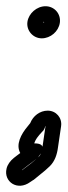

<svg xmlns="http://www.w3.org/2000/svg" viewBox="-32 -467 217 616"><path d="M114 -62 104 6C101 23 97 31 95 33C77 51 59 64 39 79C39 78 38 79 39 78L48 71C54 66 61 61 69 55C80 46 89 41 95 31C95 31 126 -7 79 -7H78C79 -11 82 -20 94 -34L103 -44C109 -49 112 -56 113 -62ZM121 -112C96 -112 74 -95 65 -72L57 -62C35 -36 18 -3 33 24L21 33L12 40C1 49 -8 61 -11 74C-21 116 24 147 65 117L74 111L76 110L98 92C108 84 118 76 128 66C144 50 151 29 154 6L164 -62C168 -89 148 -112 121 -112ZM110 -394H109C108 -394 106 -397 106 -397H107C107 -397 110 -395 110 -394ZM56 -397C52 -369 74 -344 102 -344C130 -344 156 -366 160 -394C164 -422 143 -447 114 -447C86 -447 60 -424 56 -397Z"/></svg>

Font: AppleStorm
Style: CBoIta
Weight: 400
Foundry: Cannot Into Space Fonts
Version: Version 1.01